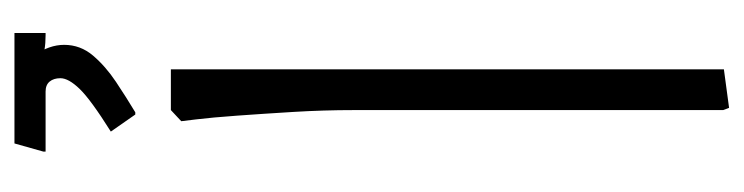

<svg xmlns="http://www.w3.org/2000/svg" viewBox="-392 -400 1004 259"><g transform="rotate(90 109.5 -271.0)"><path d="M74 0V-746L126 -753L129 -745V-247Q129 -206 131.5 -165Q134 -124 136.5 -89.5Q139 -55 141.5 -34.5Q144 -14 144 -14L129 0ZM55 184Q41 164 41 144Q41 122 55.5 105Q70 88 91 74Q112 60 132 48H135L158 81Q115 108 100.5 123Q86 138 86 149Q86 158 90.5 163.5Q95 169 104 169ZM25 211V169H28Q39 169 47.5 170.5Q56 172 56 172L70 169H185V172L174 211Z"/></g></svg>

Font: Fustat Light
Style: Regular
Weight: 300
Designer: Mohamed Gaber, Khaled Hosny, Laura Garcia Mut
Foundry: Kief Type Foundry, Alif Type Foundry, Hard Type Foundry
Version: Version 1.007